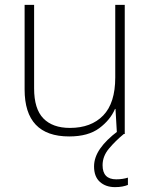

<svg xmlns="http://www.w3.org/2000/svg" viewBox="-20 -550 622 788"><path d="M492 -530V0H460L454 -103H452Q433 -58 387.5 -24Q342 10 264 10Q81 10 81 -183V-530H120V-187Q120 -103 158 -64Q196 -25 267 -25Q354 -25 403.5 -76Q453 -127 453 -232V-530ZM401 128Q401 186 457 186Q471 186 483.5 184Q496 182 505 179V209Q495 213 482 215.5Q469 218 452 218Q414 218 390 196.5Q366 175 366 133Q366 96 391 60Q416 24 464 -12L488 0Q454 28 427.5 59.5Q401 91 401 128Z"/></svg>

Font: Noto Sans ExtraLight
Style: Regular
Weight: 200
Designer: Monotype Design Team
Foundry: Monotype Imaging Inc.
Version: Version 2.007